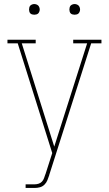

<svg xmlns="http://www.w3.org/2000/svg" viewBox="-20 -932 540 952"><path d="M107 0V-18H151Q161 -18 171 -21Q181 -24 188 -31.5Q195 -39 198.5 -49Q202 -59 205 -68L206 -69Q206 -70 206 -70Q206 -70 206 -70L239 -173L68 -717H17V-735H157V-717H88L249 -205L412 -717H343V-735H483V-717H432L224 -64Q224 -64 224 -64Q224 -64 224 -64V-63Q220 -51 215 -38.5Q210 -26 200.5 -16.5Q191 -7 178 -3.5Q165 0 151 0ZM350 -859Q345 -859 339.5 -860.5Q334 -862 330.5 -865.5Q327 -869 325.5 -874.5Q324 -880 324 -885Q324 -890 325.5 -895.5Q327 -901 330.5 -904.5Q334 -908 339.5 -910Q345 -912 350 -912Q355 -912 360.5 -910Q366 -908 369.5 -904.5Q373 -901 375 -895.5Q377 -890 377 -885Q377 -880 375 -874.5Q373 -869 369.5 -865.5Q366 -862 360.5 -860.5Q355 -859 350 -859ZM150 -859Q145 -859 139.5 -860.5Q134 -862 130.5 -865.5Q127 -869 125.5 -874.5Q124 -880 124 -885Q124 -890 125.5 -895.5Q127 -901 130.5 -904.5Q134 -908 139.5 -910Q145 -912 150 -912Q155 -912 160.5 -910Q166 -908 169.5 -904.5Q173 -901 175 -895.5Q177 -890 177 -885Q177 -880 175 -874.5Q173 -869 169.5 -865.5Q166 -862 160.5 -860.5Q155 -859 150 -859Z"/></svg>

Font: Iosevka Slab Thin
Style: Regular
Weight: 100
Monospace: yes
Designer: Belleve Invis
Foundry: Belleve Invis
Version: Version 11.1.0; ttfautohint (v1.8.3)